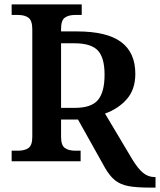

<svg xmlns="http://www.w3.org/2000/svg" viewBox="-20 -734 728 874"><path d="M458 30 335 -190H258V-111Q258 -73 275 -60.5Q292 -48 323 -48H347V0H33V-48H61Q93 -48 110 -60.5Q127 -73 127 -111V-600Q127 -640 110 -653Q93 -666 61 -666H33V-714H352V-666H323Q292 -666 275 -653.5Q258 -641 258 -603V-591H330Q466 -591 531 -543Q596 -495 596 -398Q596 -327 557.5 -283Q519 -239 458 -217L582 -9Q608 34 631.5 53Q655 72 684 72H688V120H664Q600 120 564 113Q528 106 504 87Q480 68 458 30ZM321 -243Q396 -243 426 -279Q456 -315 456 -394Q456 -472 425 -504.5Q394 -537 319 -537H258V-243Z"/></svg>

Font: Noto Serif SemiBold
Style: Regular
Weight: 600
Designer: Monotype Design Team
Foundry: Monotype Imaging Inc.
Version: Version 1.001